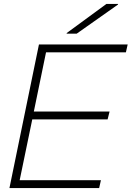

<svg xmlns="http://www.w3.org/2000/svg" viewBox="-20 -956 669 976"><path d="M629 -730H178L28 0H484L493 -40H80L144 -349H527L537 -389H152L214 -690H620ZM319 -785H370L580 -933V-936H521L319 -788Z"/></svg>

Font: Nacelle UltraLight
Style: Italic
Weight: 200
Italic angle: -12°
Designer: Sora Sagano
Foundry: Sora Sagano
Version: Version 1.000;FEAKit 1.0